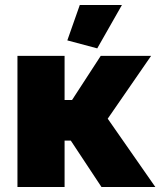

<svg xmlns="http://www.w3.org/2000/svg" viewBox="-20 -750 672 770"><path d="M50 0V-526H239V-349H269L384 -526H586L412 -274L603 0H387L264 -186H239V0ZM370 -556 250 -588 300 -730H469Z"/></svg>

Font: Raleway Black
Style: Regular
Weight: 900
Designer: Matt McInerney, Pablo Impallari, Rodrigo Fuenzalida
Foundry: Matt McInerney, Pablo Impallari, Rodrigo Fuenzalida
Version: Version 4.026